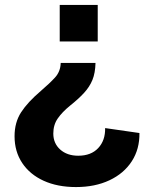

<svg xmlns="http://www.w3.org/2000/svg" viewBox="-20 -596 623 778"><path d="M367 -341Q366 -300 354.5 -272Q343 -244 320.5 -219.5Q298 -195 264 -168Q232 -142 214 -116Q196 -90 196 -55Q196 -15 224 10Q252 35 297 35Q349 35 378 4Q407 -27 406 -77L545 -57Q546 8 514 57.5Q482 107 423.5 134.5Q365 162 288 162Q213 162 157 136.5Q101 111 70 64.5Q39 18 39 -44Q39 -100 65.5 -141Q92 -182 146 -228Q181 -258 203 -282Q225 -306 226 -341ZM376 -576V-428H222V-576Z"/></svg>

Font: BDO Grotesk
Style: Bold
Weight: 700
Designer: Deni Anggara
Foundry: Lokal Container
Version: Version 2.000